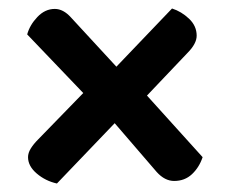

<svg xmlns="http://www.w3.org/2000/svg" viewBox="-20 -512 540 452"><path d="M326 -287 457 -142Q449 -118 432 -102Q415 -86 390 -86Q368 -86 349 -107L250 -222L114 -80Q87 -86 66.5 -103.5Q46 -121 46 -142Q46 -152 52.5 -162.5Q59 -173 70 -184L176 -293L44 -431Q50 -453 68 -472Q86 -491 109 -491Q129 -491 147 -471L254 -355L385 -492Q407 -485 425 -468Q443 -451 443 -428Q443 -409 421 -387Z"/></svg>

Font: Baloo Paaji 2 SemiBold
Style: Regular
Weight: 600
Designer: Shuchita Grover, Noopur Datye and Ek Type
Foundry: Ek Type
Version: Version 1.640;hotconv 1.0.111;makeotfexe 2.5.65597; ttfautoh